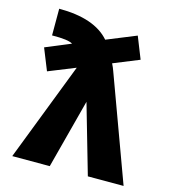

<svg xmlns="http://www.w3.org/2000/svg" viewBox="-112 -843 839 937"><g transform="rotate(15 308.0 -375.0)"><path d="M175.8 -603.5Q154.3 -618.2 71.3 -617.2V-752Q251 -752 327.1 -664.1L475.6 -724.6L519.5 -614.3L389.6 -561.5Q399.4 -542 404.3 -527.3L598.6 2H418L317.4 -347.7L225.6 2H36.1L228.5 -496.1L92.8 -441.4L48.8 -550.8Z"/></g></svg>

Font: Gen Shin Gothic Heavy
Style: Bold
Weight: 900
Designer: [Source Han Sans]
Ryoko NISHIZUKA  (kana & ideographs); Paul D. Hunt (Latin, Greek & Cyrillic); Wenlong ZHANG  (bopomofo
Version: Version 1.002.20150607